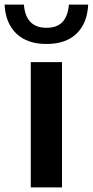

<svg xmlns="http://www.w3.org/2000/svg" viewBox="-63 -816 404 836"><path d="M71 0V-545.5H207V0ZM-43 -796H41Q49 -695 139.5 -695Q186 -695 209.5 -720.8Q233 -746.5 237 -796H321Q317 -714.5 270.2 -669.5Q223.5 -624.5 139.5 -624.5Q55.5 -624.5 8.2 -669.8Q-39 -715 -43 -796Z"/></svg>

Font: Encode Sans Semi Expanded SmBd
Style: Regular
Weight: 600
Width: 6
Designer: Multiple Designers
Foundry: Impallari Type
Version: Version 2.000